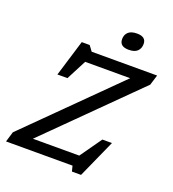

<svg xmlns="http://www.w3.org/2000/svg" viewBox="-181 -1034 1074 1195"><g transform="rotate(20 356.0 -437.0)"><path d="M727 -707 706 -639 135 -73H442L543 -216H606.5L493.5 36H433L424 0H-16.5L4 -68L575 -634H277L208 -501H141.5L215 -742H267.5L293.5 -707ZM505 -797Q444.5 -797 444.5 -846Q444.5 -874.5 463 -892.2Q481.5 -910 521 -910Q581 -910 581 -862.5Q581 -833.5 562.8 -815.2Q544.5 -797 505 -797Z"/></g></svg>

Font: Newsreader 6pt
Style: Italic
Weight: 400
Italic angle: -17°
Designer: Hugues Gentile
Foundry: Production Type
Version: Version 1.003; ttfautohint (v1.8.3)